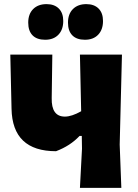

<svg xmlns="http://www.w3.org/2000/svg" viewBox="-20 -912 670 932"><path d="M206 -892Q244 -892 265.5 -870.5Q287 -849 287 -810Q287 -768 263.5 -743.5Q240 -719 199 -719Q159 -719 138 -740.5Q117 -762 117 -802Q117 -844 141 -868Q165 -892 206 -892ZM399 -892Q437 -892 458.5 -870.5Q480 -849 480 -810Q480 -768 456.5 -743.5Q433 -719 392 -719Q352 -719 331 -740.5Q310 -762 310 -802Q310 -844 334 -868Q358 -892 399 -892ZM572 -647 561 -210 569 0H368L378 -190L377 -252H366Q321 -204 252 -178Q40 -178 36 -384L30 -647H234L231 -436Q229 -346 295 -346Q328 -346 374 -372L368 -647Z"/></svg>

Font: Alegreya Sans Black
Style: Regular
Weight: 900
Designer: Juan Pablo del Peral
Foundry: Huerta Tipografica
Version: Version 2.007